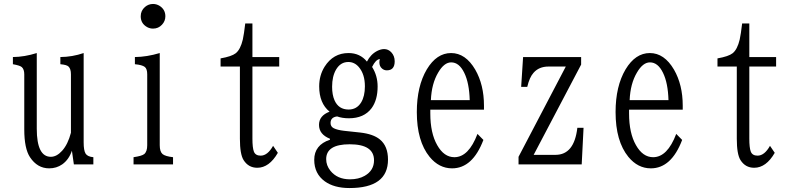

<svg xmlns="http://www.w3.org/2000/svg" viewBox="-20 -827 4040 966"><path d="M351.6 0 341.8 -68.8Q326.7 -23.9 293 0Q264.2 20 227.5 20Q168 20 130.9 -36.1Q102.1 -79.6 102.1 -175.8V-453.1Q102.1 -478 89.8 -489.3Q80.6 -497.6 44.9 -503.9V-540Q103 -540.5 165 -560.1V-179.2Q165 -38.1 235.8 -38.1Q265.1 -38.1 292.5 -68.4Q321.8 -101.1 336.9 -159.2V-453.1Q336.9 -480.5 324.7 -492.2Q315.9 -501 283.7 -503.9V-540Q343.8 -540.5 400.9 -560.1V-110.8Q400.9 -69.8 410.6 -54.2Q420.4 -38.6 449.7 -36.1V0Z M750 -807.1Q767.6 -807.1 783.2 -797.4Q812 -778.8 812 -745.1Q812 -720.7 794.9 -702.6Q776.9 -683.1 750 -683.1Q734.4 -683.1 720.7 -690.4Q688 -708.5 688 -745.1Q688 -773.4 709.5 -792Q727.1 -807.1 750 -807.1ZM651.9 0V-36.1Q693.4 -42 705.6 -51.8Q720.7 -64.5 720.7 -96.2V-453.1Q720.7 -480.5 708.5 -490.2Q695.3 -500.5 658.7 -503.9V-540Q718.3 -540.5 783.7 -560.1V-96.2Q783.7 -64 797.9 -51.8Q811.5 -40.5 850.6 -36.1V0Z M1089.8 -492.2V-533.2Q1145.5 -543 1166 -559.1Q1189.9 -578.1 1201.7 -628.4Q1207.5 -654.3 1213.9 -709H1250V-540H1384.8V-492.2H1250V-129.9Q1250 -83.5 1257.3 -64.5Q1265.1 -43.9 1291.5 -43.9Q1326.2 -43.9 1354 -93.3L1377.9 -58.1Q1334.5 17.1 1274.4 17.1Q1230 17.1 1205.6 -21.5Q1187 -51.3 1187 -128.9V-492.2Z M1640.1 -128.9Q1585 -150.9 1585 -198.7Q1585 -245.1 1638.2 -265.1Q1585.9 -307.6 1585.9 -392.6Q1585.9 -447.8 1613.3 -491.7Q1656.7 -560.1 1733.4 -560.1Q1791.5 -560.1 1826.2 -517.1Q1844.7 -553.7 1877.9 -570.8Q1896.5 -580.1 1912.6 -580.1Q1933.1 -580.1 1948.2 -564.5Q1965.8 -545.9 1965.8 -518.6Q1965.8 -473.1 1926.3 -473.1Q1912.6 -473.1 1902.3 -481.9Q1888.7 -493.2 1888.7 -513.7Q1888.7 -520.5 1891.1 -529.8Q1870.6 -528.3 1852.1 -490.2Q1879.9 -446.3 1879.9 -391.6Q1879.9 -324.2 1849.6 -282.7Q1811.5 -231.9 1735.4 -231.9Q1701.7 -231.9 1676.3 -241.2Q1643.1 -237.3 1643.1 -208Q1643.1 -189.9 1659.7 -181.6Q1677.2 -172.9 1710.9 -168.9L1792 -160.2Q1857.9 -152.8 1891.1 -125.5Q1932.1 -92.3 1932.1 -23.9Q1932.1 119.1 1738.3 119.1Q1661.1 119.1 1614.3 85.4Q1561 46.9 1561 -22.9Q1561 -97.7 1640.1 -124ZM1732.4 -515.1Q1693.4 -515.1 1670.9 -477.1Q1650.9 -442.9 1650.9 -390.6Q1650.9 -350.1 1663.1 -322.3Q1683.6 -275.9 1733.9 -275.9Q1774.9 -275.9 1796.9 -311.5Q1815.9 -342.8 1815.9 -392.6Q1815.9 -453.6 1785.6 -489.3Q1763.7 -515.1 1732.4 -515.1ZM1739.3 -101.1Q1621.1 -101.1 1621.1 -26.4Q1621.1 5.4 1642.1 31.7Q1676.8 75.2 1740.7 75.2Q1784.2 75.2 1814.9 57.6Q1861.8 30.8 1861.8 -20.5Q1861.8 -101.1 1739.3 -101.1Z M2145 -275.4V-256.3Q2145 -157.2 2179.7 -96.7Q2213.9 -36.1 2266.1 -36.1Q2337.9 -36.1 2382.3 -153.3L2412.1 -123Q2357.9 20 2254.4 20Q2189 20 2141.6 -37.6Q2077.1 -116.7 2077.1 -263.2Q2077.1 -393.1 2127.4 -478Q2176.8 -560.1 2249.5 -560.1Q2322.3 -560.1 2371.1 -476.6Q2415 -400.4 2415 -295.4V-275.4ZM2343.3 -323.2Q2340.8 -409.7 2315.9 -460.4Q2290.5 -513.2 2250 -513.2Q2214.4 -513.2 2184.6 -461.9Q2151.4 -406.2 2147.9 -323.2Z M2611.8 -540H2903.8V-502L2665 -47.9H2774.9Q2869.1 -47.9 2884.8 -184.1H2916L2906.7 0H2588.9V-38.1L2826.7 -492.2H2739.7Q2691.4 -492.2 2664.1 -460.4Q2644 -438 2632.8 -390.1H2602.1Z M3145 -275.4V-256.3Q3145 -157.2 3179.7 -96.7Q3213.9 -36.1 3266.1 -36.1Q3337.9 -36.1 3382.3 -153.3L3412.1 -123Q3357.9 20 3254.4 20Q3189 20 3141.6 -37.6Q3077.1 -116.7 3077.1 -263.2Q3077.1 -393.1 3127.4 -478Q3176.8 -560.1 3249.5 -560.1Q3322.3 -560.1 3371.1 -476.6Q3415 -400.4 3415 -295.4V-275.4ZM3343.3 -323.2Q3340.8 -409.7 3315.9 -460.4Q3290.5 -513.2 3250 -513.2Q3214.4 -513.2 3184.6 -461.9Q3151.4 -406.2 3147.9 -323.2Z M3589.8 -492.2V-533.2Q3645.5 -543 3666 -559.1Q3689.9 -578.1 3701.7 -628.4Q3707.5 -654.3 3713.9 -709H3750V-540H3884.8V-492.2H3750V-129.9Q3750 -83.5 3757.3 -64.5Q3765.1 -43.9 3791.5 -43.9Q3826.2 -43.9 3854 -93.3L3877.9 -58.1Q3834.5 17.1 3774.4 17.1Q3730 17.1 3705.6 -21.5Q3687 -51.3 3687 -128.9V-492.2Z"/></svg>

Font: BIZ UDMincho
Style: Regular
Weight: 400
Monospace: yes
Designer: TypeBank Co., Ltd.
Foundry: Morisawa Inc.
Version: Version 1.06